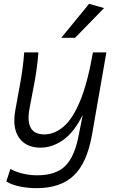

<svg xmlns="http://www.w3.org/2000/svg" viewBox="-20 -770 606 1000"><path d="M170 210Q127 210 84 201.5Q41 193 13 175L34 110Q63 126 100 134.5Q137 143 173 143Q269 143 318 96Q367 49 388 -56L411 -172Q366 -81 309 -41Q252 -1 191 -1Q115 -1 79 -53Q43 -105 60 -197L83 -324Q91 -366 97 -410Q103 -454 106 -497H180Q177 -454 170 -405Q163 -356 156 -322L134 -206Q121 -141 139.5 -105.5Q158 -70 211 -70Q263 -70 310.5 -110Q358 -150 397 -243.5Q436 -337 464 -497H534L459 -67Q433 79 364 144.5Q295 210 170 210ZM299 -573 444 -750 522 -728 371 -573Z"/></svg>

Font: Livvic
Style: Italic
Weight: 400
Italic angle: -10°
Designer: Jacques Le Bailly, Baron von Fonthausen
Version: Version 1.001; ttfautohint (v1.8.2)